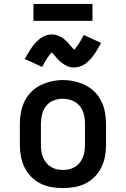

<svg xmlns="http://www.w3.org/2000/svg" viewBox="-20 -948 640 976"><path d="M300 8Q271 8 241.5 3Q212 -2 186 -15Q160 -28 139 -49Q118 -70 105 -96.5Q92 -123 86.5 -152Q81 -181 81 -210V-320Q81 -349 86.5 -378Q92 -407 105 -433.5Q118 -460 139 -481Q160 -502 186.5 -515Q213 -528 242 -534.5Q271 -541 300 -541Q329 -541 358 -534.5Q387 -528 413.5 -515Q440 -502 461 -481Q482 -460 495 -433.5Q508 -407 513.5 -378Q519 -349 519 -320V-210Q519 -181 513.5 -152Q508 -123 495 -96.5Q482 -70 461 -49Q440 -28 414 -15Q388 -2 358.5 3Q329 8 300 8ZM300 -84Q316 -84 331.5 -87.5Q347 -91 361 -99.5Q375 -108 385 -120.5Q395 -133 401 -147.5Q407 -162 409.5 -178Q412 -194 412 -210V-320Q412 -336 409.5 -352Q407 -368 401 -383Q395 -398 384.5 -410.5Q374 -423 360 -431Q346 -439 330 -442.5Q314 -446 298 -446Q275 -446 252 -437Q229 -428 214.5 -409.5Q200 -391 194 -367.5Q188 -344 188 -320V-210Q188 -194 190.5 -178Q193 -162 199 -147.5Q205 -133 215 -120.5Q225 -108 239 -99.5Q253 -91 268.5 -87.5Q284 -84 300 -84ZM357 -605Q348 -605 339.5 -606.5Q331 -608 322 -612Q313 -616 306 -620.5Q299 -625 291 -631Q283 -637 277 -643.5Q271 -650 266 -656Q261 -662 254 -670Q247 -678 243 -682Q237 -676 232 -669.5Q227 -663 221 -654Q215 -645 208.5 -633.5Q202 -622 194 -608L106 -648Q113 -661 120 -673Q127 -685 133.5 -695Q140 -705 146.5 -714Q153 -723 160 -730.5Q167 -738 176.5 -746Q186 -754 196.5 -760Q207 -766 219 -769.5Q231 -773 243 -773Q249 -773 255 -772Q261 -771 267 -769.5Q273 -768 278.5 -765.5Q284 -763 289.5 -760.5Q295 -758 299.5 -754.5Q304 -751 309 -746.5Q314 -742 318.5 -738Q323 -734 326.5 -729.5Q330 -725 333.5 -721Q337 -717 341 -712.5Q345 -708 349.5 -703.5Q354 -699 357 -695Q363 -702 368 -708.5Q373 -715 379 -723.5Q385 -732 391.5 -743.5Q398 -755 406 -770L494 -730Q487 -717 480 -705Q473 -693 466.5 -683Q460 -673 453.5 -664Q447 -655 440 -647.5Q433 -640 423.5 -631.5Q414 -623 403.5 -617.5Q393 -612 381 -608.5Q369 -605 357 -605ZM150 -842V-928H450V-842Z"/></svg>

Font: Iosevka Slab Semibold Extended
Style: Regular
Weight: 600
Width: 7
Monospace: yes
Designer: Belleve Invis
Foundry: Belleve Invis
Version: Version 11.1.0; ttfautohint (v1.8.3)